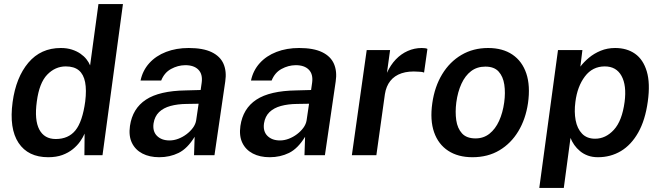

<svg xmlns="http://www.w3.org/2000/svg" viewBox="-20 -763 3246 944"><path d="M217 10Q118 10 71.2 -60.5Q24.5 -131 42 -261Q58.5 -382.5 119.5 -454.8Q180.5 -527 279 -527Q309.5 -527 333.5 -519.2Q357.5 -511.5 375.5 -499Q393.5 -486.5 405.2 -471.5Q417 -456.5 423 -441.5L464 -743H584.5L484 0H395L396 -106Q388 -87.5 373.8 -67.2Q359.5 -47 338 -29.5Q316.5 -12 286.8 -1Q257 10 217 10ZM254 -79.5Q316.5 -79.5 351 -122.2Q385.5 -165 399 -264Q406 -320.5 398.5 -359Q391 -397.5 367.8 -417Q344.5 -436.5 303.5 -436.5Q251.5 -436.5 212.2 -396Q173 -355.5 161 -264Q148.5 -173 173.2 -126.2Q198 -79.5 254 -79.5Z M763 10Q715 10 680 -8.2Q645 -26.5 628.5 -60.8Q612 -95 619 -144Q631.5 -229.5 697.5 -273Q763.5 -316.5 893.5 -318.5L966.5 -320.5L971.5 -355.5Q977.5 -398 955.2 -420.5Q933 -443 889.5 -442.5Q854.5 -442 821.2 -424Q788 -406 772.5 -367H671Q681.5 -416.5 714 -452.5Q746.5 -488.5 796.5 -507.8Q846.5 -527 907.5 -527Q978.5 -527 1020.8 -506.5Q1063 -486 1079 -449Q1095 -412 1087.5 -362.5L1034.5 0H934L937 -90.5Q901.5 -32.5 858.2 -11.2Q815 10 763 10ZM813.5 -72.5Q835 -72.5 856.8 -80.8Q878.5 -89 897.2 -103.2Q916 -117.5 928.8 -135Q941.5 -152.5 944.5 -171.5L956.5 -253L897 -252Q853 -251.5 818.2 -242Q783.5 -232.5 762 -211.8Q740.5 -191 735 -156.5Q729.5 -117 752 -94.8Q774.5 -72.5 813.5 -72.5Z M1306 10Q1258 10 1223 -8.2Q1188 -26.5 1171.5 -60.8Q1155 -95 1162 -144Q1174.5 -229.5 1240.5 -273Q1306.5 -316.5 1436.5 -318.5L1509.5 -320.5L1514.5 -355.5Q1520.5 -398 1498.2 -420.5Q1476 -443 1432.5 -442.5Q1397.5 -442 1364.2 -424Q1331 -406 1315.5 -367H1214Q1224.5 -416.5 1257 -452.5Q1289.5 -488.5 1339.5 -507.8Q1389.5 -527 1450.5 -527Q1521.5 -527 1563.8 -506.5Q1606 -486 1622 -449Q1638 -412 1630.5 -362.5L1577.5 0H1477L1480 -90.5Q1444.5 -32.5 1401.2 -11.2Q1358 10 1306 10ZM1356.5 -72.5Q1378 -72.5 1399.8 -80.8Q1421.5 -89 1440.2 -103.2Q1459 -117.5 1471.8 -135Q1484.5 -152.5 1487.5 -171.5L1499.5 -253L1440 -252Q1396 -251.5 1361.2 -242Q1326.5 -232.5 1305 -211.8Q1283.5 -191 1278 -156.5Q1272.5 -117 1295 -94.8Q1317.5 -72.5 1356.5 -72.5Z M1710 0 1783 -517H1898L1882.5 -405Q1900 -443.5 1926 -470.8Q1952 -498 1984.8 -512.5Q2017.5 -527 2053.5 -527Q2062.5 -527 2070 -526Q2077.5 -525 2081.5 -522.5L2065 -406Q2060 -408.5 2052 -409.5Q2044 -410.5 2038 -410.5Q1989.5 -414.5 1954.5 -402.8Q1919.5 -391 1899 -365Q1878.5 -339 1872.5 -300.5L1830.5 0Z M2303 10Q2232 10 2183.5 -21.8Q2135 -53.5 2114.2 -113Q2093.5 -172.5 2105.5 -256Q2117 -337 2154 -398Q2191 -459 2248.8 -493Q2306.5 -527 2380 -527Q2451.5 -527 2499.5 -494.5Q2547.5 -462 2567.8 -401.5Q2588 -341 2576 -256Q2564.5 -177.5 2528.5 -117.8Q2492.5 -58 2435.5 -24Q2378.5 10 2303 10ZM2318 -82.5Q2357.5 -82.5 2386.5 -105.5Q2415.5 -128.5 2433.8 -168.5Q2452 -208.5 2459 -259.5Q2465.5 -307 2459.5 -347Q2453.5 -387 2431.5 -411.2Q2409.5 -435.5 2366.5 -435.5Q2325.5 -435.5 2296.2 -413.2Q2267 -391 2248.8 -351.2Q2230.5 -311.5 2223.5 -259.5Q2217.5 -212.5 2223.2 -172.2Q2229 -132 2251.5 -107.2Q2274 -82.5 2318 -82.5Z M2631.5 161 2723.5 -517H2843.5L2833.5 -435.5Q2850.5 -458 2875.5 -479Q2900.5 -500 2933.2 -513.5Q2966 -527 3004.5 -527Q3062 -527 3102.2 -498.8Q3142.5 -470.5 3160 -412Q3177.5 -353.5 3165 -264Q3152.5 -172.5 3118 -111.5Q3083.5 -50.5 3032.8 -20.2Q2982 10 2920 10Q2892.5 10 2870.5 2Q2848.5 -6 2831.8 -20Q2815 -34 2803.5 -50.5Q2792 -67 2785 -85L2752 161ZM2906 -81Q2958 -81 2998.2 -124.8Q3038.5 -168.5 3051 -262Q3061.5 -343 3035.8 -389.8Q3010 -436.5 2953.5 -436.5Q2893 -436.5 2855.8 -387.2Q2818.5 -338 2809 -262Q2802.5 -213 2810.2 -171.8Q2818 -130.5 2841.8 -105.8Q2865.5 -81 2906 -81Z"/></svg>

Font: Public Sans Thin SemiBold
Style: Italic
Weight: 600
Italic angle: -8°
Version: Version 2.001